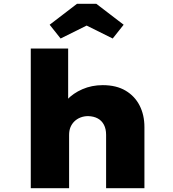

<svg xmlns="http://www.w3.org/2000/svg" viewBox="-20 -997 918 1017"><path d="M143 0V-740H341V-405L291 -386Q301 -432 334 -467.5Q367 -503 416.5 -524.5Q466 -546 524 -546Q596 -546 645 -517Q694 -488 719.5 -438Q745 -388 745 -324V0H542V-283Q542 -314 530.5 -336Q519 -358 498 -369.5Q477 -381 447 -382Q425 -382 406 -374.5Q387 -367 373.5 -353.5Q360 -340 353 -322.5Q346 -305 346 -282V0H245Q200 0 174.5 0Q149 0 143 0ZM301 -793 243 -866 388 -977H490L635 -866L577 -793L424 -869H454Z"/></svg>

Font: Lexend Giga Black
Style: Regular
Weight: 900
Designer: Bonnie Shaver-Troup, Thomas Jockin
Foundry: Lexend
Version: Version 1.007